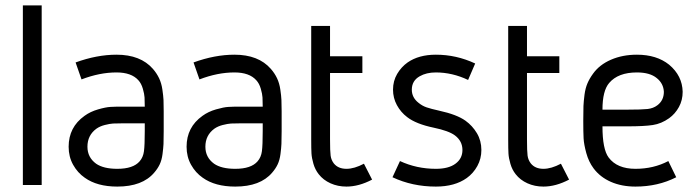

<svg xmlns="http://www.w3.org/2000/svg" viewBox="-20 -687 2595 713"><path d="M64.9 -667H134.8V0H64.9Z M587.9 -200.2Q587.9 -168 587.2 -152.3Q586.4 -136.7 583.5 -114.5Q580.6 -92.3 573 -76.4Q565.4 -60.5 552.7 -45.9Q508.8 5.9 415.5 5.9Q340.8 5.9 294.9 -26.9Q268.1 -45.4 251.5 -75.2Q234.9 -105 234.9 -142.1Q234.9 -214.8 293.9 -256.8Q315.4 -272.5 344.2 -280.8Q373 -289.1 390.4 -290Q407.7 -291 435.5 -291H517.6Q517.6 -312.5 516.8 -325.2Q516.1 -337.9 510.5 -357.4Q504.9 -377 493.7 -389.2Q467.8 -418 412.6 -418Q350.1 -418 282.7 -392.1L260.7 -455.1Q339.8 -483.9 412.6 -483.9Q502 -483.9 547.9 -431.2Q562 -415 570.8 -396.5Q579.6 -377.9 583 -354.5Q586.4 -331.1 587.2 -315.9Q587.9 -300.8 587.9 -273.9ZM517.6 -200.2V-229H435.5Q412.6 -229 400.1 -228.3Q387.7 -227.5 369.4 -222.9Q351.1 -218.3 337.9 -209Q304.7 -184.6 304.7 -142.1Q304.7 -102.5 336.9 -79.1Q364.3 -60.1 415.5 -60.1Q474.6 -60.1 498.5 -87.9Q511.7 -103 514.6 -125.5Q517.6 -147.9 517.6 -200.2Z M1025.9 -200.2Q1025.9 -168 1025.1 -152.3Q1024.4 -136.7 1021.5 -114.5Q1018.6 -92.3 1011 -76.4Q1003.4 -60.5 990.7 -45.9Q946.8 5.9 853.5 5.9Q778.8 5.9 732.9 -26.9Q706.1 -45.4 689.5 -75.2Q672.9 -105 672.9 -142.1Q672.9 -214.8 731.9 -256.8Q753.4 -272.5 782.2 -280.8Q811 -289.1 828.4 -290Q845.7 -291 873.5 -291H955.6Q955.6 -312.5 954.8 -325.2Q954.1 -337.9 948.5 -357.4Q942.9 -377 931.6 -389.2Q905.8 -418 850.6 -418Q788.1 -418 720.7 -392.1L698.7 -455.1Q777.8 -483.9 850.6 -483.9Q939.9 -483.9 985.8 -431.2Q1000 -415 1008.8 -396.5Q1017.6 -377.9 1021 -354.5Q1024.4 -331.1 1025.1 -315.9Q1025.9 -300.8 1025.9 -273.9ZM955.6 -200.2V-229H873.5Q850.6 -229 838.1 -228.3Q825.7 -227.5 807.4 -222.9Q789.1 -218.3 775.9 -209Q742.7 -184.6 742.7 -142.1Q742.7 -102.5 774.9 -79.1Q802.2 -60.1 853.5 -60.1Q912.6 -60.1 936.5 -87.9Q949.7 -103 952.6 -125.5Q955.6 -147.9 955.6 -200.2Z M1205.6 -169.9Q1205.6 -125 1207.8 -108.9Q1210 -92.8 1219.7 -80.1Q1235.8 -60.1 1266.6 -60.1Q1295.9 -60.1 1331.5 -79.1L1361.8 -20Q1312.5 5.9 1266.6 5.9Q1234.4 5.9 1207.3 -6.3Q1180.2 -18.6 1163.6 -40Q1150.4 -56.6 1144 -78.4Q1137.7 -100.1 1136.7 -116.9Q1135.7 -133.8 1135.7 -169.9V-590.8H1205.6V-478H1325.7V-416H1205.6Z M1744.6 -451.2 1718.3 -390.1Q1659.7 -418 1598.6 -418Q1563.5 -418 1538.6 -403.8Q1509.3 -387.2 1509.3 -354Q1509.3 -324.7 1534.2 -305.2Q1547.9 -293.9 1564.2 -288.3Q1580.6 -282.7 1611.3 -275.9Q1676.3 -261.7 1708.5 -238.8Q1734.4 -220.2 1751 -192.4Q1767.6 -164.6 1767.6 -129.9Q1767.6 -97.7 1752.7 -70.6Q1737.8 -43.5 1713.4 -25.9Q1668.9 5.9 1598.6 5.9Q1511.2 5.9 1437.5 -28.8L1465.3 -88.9Q1527.3 -60.1 1598.6 -60.1Q1646 -60.1 1671.4 -79.1Q1697.3 -98.1 1697.3 -129.9Q1697.3 -163.1 1669.4 -184.1Q1646.5 -201.2 1590.3 -212.9Q1524.9 -226.6 1492.2 -252Q1468.3 -270 1453.9 -296.6Q1439.5 -323.2 1439.5 -354Q1439.5 -386.2 1454.8 -412.4Q1470.2 -438.5 1493.7 -455.1Q1535.2 -483.9 1598.6 -483.9Q1674.8 -483.9 1744.6 -451.2Z M1937 -169.9Q1937 -125 1939.2 -108.9Q1941.4 -92.8 1951.2 -80.1Q1967.3 -60.1 1998 -60.1Q2027.3 -60.1 2063 -79.1L2093.3 -20Q2043.9 5.9 1998 5.9Q1965.8 5.9 1938.7 -6.3Q1911.6 -18.6 1895 -40Q1881.8 -56.6 1875.5 -78.4Q1869.1 -100.1 1868.2 -116.9Q1867.2 -133.8 1867.2 -169.9V-590.8H1937V-478H2057.1V-416H1937Z M2240.2 -102.1Q2271.5 -60.1 2339.8 -60.1Q2407.2 -60.1 2461.9 -88.9L2491.2 -28.8Q2423.3 5.9 2339.8 5.9Q2288.6 5.9 2248.5 -11.7Q2208.5 -29.3 2184.1 -62Q2166 -86.4 2157.2 -118.7Q2148.4 -150.9 2147.2 -173.3Q2146 -195.8 2146 -238.8Q2146 -275.9 2146.7 -293.5Q2147.5 -311 2150.6 -335.2Q2153.8 -359.4 2161.4 -377.2Q2168.9 -395 2182.1 -413.1Q2206.1 -446.8 2249 -465.3Q2292 -483.9 2345.2 -483.9Q2418.5 -483.9 2464.8 -446.8Q2513.7 -405.8 2515.1 -346.2Q2515.1 -314.9 2501.2 -289.6Q2487.3 -264.2 2464.8 -248Q2436 -227.5 2404.1 -222.7Q2372.1 -217.8 2309.1 -217.8H2217.3Q2217.3 -132.8 2240.2 -102.1ZM2445.3 -346.2Q2443.8 -377 2418.9 -397Q2393.6 -418 2345.2 -418Q2275.4 -418 2242.2 -378.9Q2217.3 -350.1 2217.3 -279.8H2309.1Q2363.3 -279.8 2384.8 -282.2Q2406.2 -284.7 2420.9 -295.9Q2445.3 -314 2445.3 -346.2Z"/></svg>

Font: Gidolinya
Style: Regular
Weight: 400
Version: Version 1.0.3